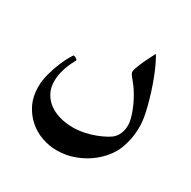

<svg xmlns="http://www.w3.org/2000/svg" viewBox="-143 -550 901 906"><g transform="rotate(30 307.5 -97.0)"><path d="M560.5 -80.6Q560.5 -36.1 554.4 -7.3Q548.3 21.5 540 43.9Q528.3 76.2 503.2 107.4Q478 138.7 443.6 162.8Q409.2 187 366.5 201.9Q323.7 216.8 276.4 216.8Q233.9 216.8 193.4 202.1Q152.8 187.5 121.6 159.4Q90.3 131.3 71 91.6Q51.8 51.8 51.8 0Q51.8 -36.1 62.3 -73.7Q72.8 -111.3 85.7 -142.1Q98.6 -172.9 110.1 -192.1Q121.6 -211.4 123.5 -211.4Q125.5 -211.4 129.2 -210.2Q132.8 -209 136.2 -207Q139.6 -205.1 142.3 -202.4Q145 -199.7 145 -197.3Q145 -195.8 138.7 -184.6Q132.3 -173.3 124.5 -155Q116.7 -136.7 110.4 -112.3Q104 -87.9 104 -60.1Q104 -25.4 118.4 1.7Q132.8 28.8 157.7 47.4Q182.6 65.9 216.1 75.4Q249.5 85 288.1 85Q318.8 85 350.1 78.4Q381.3 71.8 408.2 61.3Q435.1 50.8 455.1 39.6Q475.1 28.3 483.9 18.6Q496.1 5.9 502.9 -12.2Q509.8 -30.3 509.8 -55.7Q509.8 -73.7 502.4 -98.1Q495.1 -122.6 484.4 -147Q473.6 -171.4 461.2 -192.6Q448.7 -213.9 439 -227.1Q424.3 -246.6 412.6 -260.5Q400.9 -274.4 400.9 -283.7Q400.9 -293.5 408.7 -313.7Q416.5 -334 426.5 -355.2Q436.5 -376.5 445.1 -392.8Q453.6 -409.2 455.6 -411.1Q467.3 -391.6 479.7 -365Q492.2 -338.4 503.9 -307.4Q515.6 -276.4 525.9 -243.9Q536.1 -211.4 543.9 -181.2Q551.8 -150.9 556.2 -124.8Q560.5 -98.6 560.5 -80.6Z"/></g></svg>

Font: Accordance
Style: Bold
Weight: 700
Version: Version 1.2 (build January 31, 2020) Miklal Software Solutio